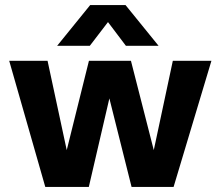

<svg xmlns="http://www.w3.org/2000/svg" viewBox="-20 -741 875 761"><path d="M337.5 -721H477.5L608.5 -559.5H479L408 -653.5L336 -559.5H206.5ZM16.5 -500H168.5L244.5 -146L332.5 -500H499L589.5 -146L665 -500H818L668 0H501.5L413.5 -351L332 0H159.5Z"/></svg>

Font: Overused Grotesk
Style: Bold
Weight: 710
Version: Version 0.004